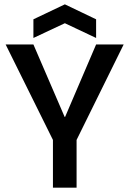

<svg xmlns="http://www.w3.org/2000/svg" viewBox="-20 -865 596 885"><path d="M224 0V-220L6 -660H134L278 -326H280L423 -660H550L333 -220V0ZM134 -690V-776L279 -845L423 -776V-690L279 -758Z"/></svg>

Font: Bricolage Grotesque 48pt Medium
Style: Regular
Weight: 500
Designer: Mathieu Triay
Foundry: Atelier Triay
Version: Version 1.000; ttfautohint (v1.8.4.7-5d5b);gftools[0.9.32]